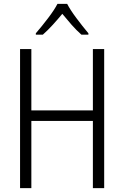

<svg xmlns="http://www.w3.org/2000/svg" viewBox="-20 -966 640 986"><path d="M200 -788Q225 -810 251 -838.5Q277 -867 300 -895Q322 -868 347 -839.5Q372 -811 398 -788H434V-795Q403 -832 372 -873.5Q341 -915 325 -946H275Q259 -915 227 -873Q195 -831 164 -795V-788ZM141 0V-345H457V0H515V-714H457V-399H141V-714H83V0Z"/></svg>

Font: Noto Sans Mono UI Light
Style: Regular
Weight: 300
Designer: Monotype Design team
Foundry: Monotype Imaging Inc.
Version: 1.000